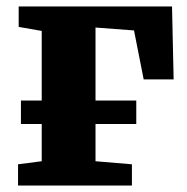

<svg xmlns="http://www.w3.org/2000/svg" viewBox="-20 -576 579 596"><path d="M403 -264V-191H276.5V-75.5L389.5 -66V0H36V-66L109.5 -75.5V-191H45V-264H109.5V-480L38 -492.5V-556H514L519 -329.5H426L396 -481.5L276.5 -490.5V-264Z"/></svg>

Font: Merriweather Black
Style: Regular
Weight: 900
Designer: Eben Sorkin
Foundry: Eben Sorkin
Version: Version 2.200;gftools[0.9.31]